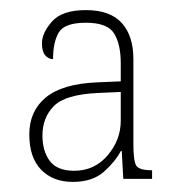

<svg xmlns="http://www.w3.org/2000/svg" viewBox="-20 -740 347 380"><path d="M124 -380Q85 -380 61.5 -404Q38 -428 38 -474Q38 -520 70.5 -547Q103 -574 172 -577L219 -579V-615Q219 -652 206 -673.5Q193 -695 150 -695Q108 -695 96.5 -676Q85 -657 85 -623Q76 -623 69.5 -630.5Q63 -638 63 -654Q63 -675 83 -697.5Q103 -720 150 -720Q198 -720 221 -694.5Q244 -669 244 -623V-454Q244 -422 249.5 -412.5Q255 -403 281 -403V-386H224L221 -441H219Q208 -420 185.5 -400Q163 -380 124 -380ZM127 -402Q167 -402 193 -432.5Q219 -463 219 -501V-558L174 -556Q109 -553 86.5 -530Q64 -507 64 -472Q64 -441 78.5 -421.5Q93 -402 127 -402Z"/></svg>

Font: Noto Serif Ethiopic SemiCondensed Thin
Style: Regular
Weight: 100
Width: 4
Designer: Monotype Design Team
Foundry: Monotype Imaging Inc.
Version: Version 2.102; ttfautohint (v1.8.4.7-5d5b)